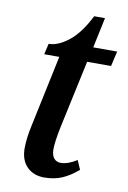

<svg xmlns="http://www.w3.org/2000/svg" viewBox="-79 -708 512 767"><g transform="rotate(10 177.5 -324.5)"><path d="M58 -92Q58 -133 71 -191L131 -475H70L80 -519Q118 -519 161 -553Q204 -587 240 -659H284L258 -536H355L341 -475H244L184 -196Q172 -136 172 -108Q172 -84 182 -71.5Q192 -59 210 -59Q239 -59 275 -82L291 -45Q260 -18 228 -4Q196 10 155 10Q111 10 84.5 -17Q58 -44 58 -92Z"/></g></svg>

Font: Noto Serif CondSemiBold
Style: Italic
Weight: 600
Width: 3
Italic angle: -12°
Designer: Monotype Design Team
Foundry: Monotype Imaging Inc.
Version: Version 1.001